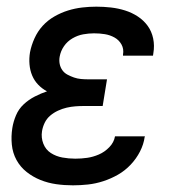

<svg xmlns="http://www.w3.org/2000/svg" viewBox="-20 -548 540 576"><path d="M199 8Q173 8 148.5 4.5Q124 1 101.5 -8Q79 -17 60 -32Q41 -47 29.5 -68Q18 -89 15.5 -114Q13 -139 17 -164Q20 -183 28 -202Q36 -221 51 -235Q66 -249 84.5 -258.5Q103 -268 121 -274Q106 -282 94.5 -294Q83 -306 76.5 -321.5Q70 -337 68.5 -355Q67 -373 70 -391Q74 -412 83.5 -433Q93 -454 108 -470.5Q123 -487 143 -498.5Q163 -510 184 -516.5Q205 -523 226.5 -525.5Q248 -528 269 -528Q291 -528 313 -525.5Q335 -523 355.5 -516.5Q376 -510 393.5 -498.5Q411 -487 423 -470.5Q435 -454 439.5 -432.5Q444 -411 440 -388L439 -381H349V-384Q352 -401 344.5 -414.5Q337 -428 323.5 -435.5Q310 -443 294.5 -445.5Q279 -448 262 -448Q246 -448 229.5 -445Q213 -442 197.5 -433Q182 -424 172 -409.5Q162 -395 159 -378Q157 -367 159 -356.5Q161 -346 167 -337.5Q173 -329 182.5 -324Q192 -319 202 -315.5Q212 -312 223 -311Q234 -310 245 -310H301L288 -230H232Q219 -230 206 -229Q193 -228 180 -225Q167 -222 154 -216Q141 -210 130.5 -201Q120 -192 114 -179.5Q108 -167 106 -154Q103 -135 110 -117Q117 -99 132.5 -89Q148 -79 167 -75.5Q186 -72 206 -72Q224 -72 241.5 -74.5Q259 -77 276.5 -84.5Q294 -92 308 -106.5Q322 -121 325 -139H415L414 -137Q411 -115 400 -93.5Q389 -72 372 -54Q355 -36 334 -24Q313 -12 290 -4.5Q267 3 244 5.5Q221 8 199 8Z"/></svg>

Font: Iosevka Term Curly Md Obl
Style: Regular
Weight: 500
Italic angle: -9°
Designer: Belleve Invis
Foundry: Belleve Invis
Version: Version 32.3.0